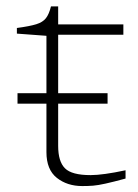

<svg xmlns="http://www.w3.org/2000/svg" viewBox="-20 -590 441 614"><path d="M166 -123.5Q166 -73.5 187.8 -51.8Q209.5 -30 269.5 -30Q309 -30 381.5 -45.5V-19Q341 -8 317.2 -2.8Q293.5 2.5 277.5 3.8Q261.5 5 243 5Q195 5 161.8 -21.2Q128.5 -47.5 128.5 -103.5V-258.5H36V-292H128.5V-475.5L34 -482.5V-500.5Q75 -506 96 -512.5Q117 -519 127 -532Q137 -545 143 -569.5H166V-512H374.5V-479H166V-292H324V-258.5H166Z"/></svg>

Font: Newsreader 6pt ExtraLight
Style: Regular
Weight: 275
Designer: Hugues Gentile
Foundry: Production Type
Version: Version 1.003; ttfautohint (v1.8.3)